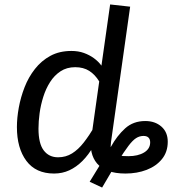

<svg xmlns="http://www.w3.org/2000/svg" viewBox="-20 -768 774 863"><path d="M223 12Q141 12 98.5 -45Q56 -102 56 -197Q56 -238 64.5 -284.5Q73 -331 90.5 -376Q108 -421 137 -458Q166 -495 206.5 -517Q247 -539 301 -539Q332 -539 357 -530Q382 -521 402 -506.5Q422 -492 436 -473L475 -748L565 -738L479 -130Q473 -87 490.5 -76.5Q508 -66 557 -66L544 12Q498 12 466 0Q434 -12 416 -33.5Q398 -55 391.5 -84Q385 -113 390 -147L426 -402Q407 -433 381 -449.5Q355 -466 318 -466Q280 -466 252 -447.5Q224 -429 205 -399Q186 -369 174.5 -332.5Q163 -296 158 -259Q153 -222 153 -190Q153 -123 176.5 -92Q200 -61 241 -61Q276 -61 304 -78.5Q332 -96 356.5 -127.5Q381 -159 406 -201L401 -112Q378 -72 350.5 -44.5Q323 -17 291.5 -2.5Q260 12 223 12ZM489 -10 439 75 383 49 429 -26 479 -109Q506 -158 542.5 -191Q579 -224 633 -224Q677 -224 705.5 -199Q734 -174 734 -131Q734 -85 708 -53Q682 -21 639 -4.5Q596 12 544 12L557 -66Q600 -66 627.5 -82.5Q655 -99 655 -128Q655 -142 647.5 -149.5Q640 -157 625 -157Q607 -157 591.5 -147Q576 -137 557.5 -112.5Q539 -88 511 -44Z"/></svg>

Font: Fira Sans Variable
Style: Italic
Weight: 397
Italic angle: -8°
Designer: Carrois Corporate & Edenspiekermann AG
Foundry: Carrois Corporate GbR & Edenspiekermann AG
Version: Version 4.202